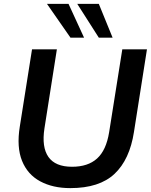

<svg xmlns="http://www.w3.org/2000/svg" viewBox="-20 -959 777 989"><path d="M342 10Q252 10 187 -25Q122 -60 93.5 -130.5Q65 -201 82 -307L145 -705H273L209 -298Q194 -201 229.5 -150.5Q265 -100 351 -100Q433 -100 480 -142.5Q527 -185 542 -277L610 -705H737L670 -279Q648 -137 570 -63.5Q492 10 342 10ZM489 -765 378 -939H489L560 -765ZM343 -765 222 -939H333L413 -765Z"/></svg>

Font: Nunito Sans
Style: Bold Italic
Weight: 700
Italic angle: -9°
Designer: Vernon Adams
Foundry: Vernon Adams
Version: Version 3.006; ttfautohint (v1.8.3)